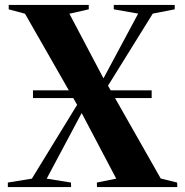

<svg xmlns="http://www.w3.org/2000/svg" viewBox="-20 -763 754 783"><path d="M110 -34.5 294.5 -335.5 82 -707 15.5 -725V-743H342V-725L263 -707L402 -443.5L543.5 -707.5L444 -725V-743H692.5V-725L603 -707.5L420.5 -413.5L635.5 -35L702.5 -18.5L703 0H375.5L375 -18.5L454 -34.5L313 -302L170.5 -34.5L269.5 -18.5L270 0H12V-18.5ZM598.5 -394.5V-363H114.5V-394.5Z"/></svg>

Font: Merriweather 144pt
Style: Bold
Weight: 700
Version: Version 2.100